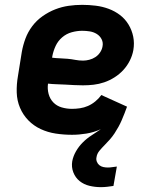

<svg xmlns="http://www.w3.org/2000/svg" viewBox="-20 -548 640 792"><path d="M396 224Q372 224 349 218.5Q326 213 308.5 199Q291 185 282.5 163Q274 141 278 117Q282 96 293.5 76Q305 56 321.5 39.5Q338 23 357.5 10.5Q377 -2 396 -15Q367 -2 336.5 3Q306 8 277 8Q243 8 210 3Q177 -2 148 -15.5Q119 -29 97 -51.5Q75 -74 62.5 -103.5Q50 -133 49 -166.5Q48 -200 54 -234L70 -334Q75 -362 85 -389Q95 -416 113 -440Q131 -464 156 -481.5Q181 -499 208 -509.5Q235 -520 263 -524Q291 -528 319 -528Q347 -528 375 -524.5Q403 -521 428.5 -511.5Q454 -502 475 -486Q496 -470 510 -447Q524 -424 529.5 -397Q535 -370 530 -341Q526 -319 515.5 -298Q505 -277 489 -259.5Q473 -242 452.5 -229Q432 -216 410 -208.5Q388 -201 366 -198.5Q344 -196 322 -196Q304 -196 286 -197Q268 -198 250 -199Q232 -200 214 -200.5Q196 -201 178 -203Q175 -181 180.5 -160.5Q186 -140 200 -125.5Q214 -111 234.5 -105Q255 -99 277 -99Q293 -99 310 -101.5Q327 -104 343 -111Q359 -118 373.5 -130Q388 -142 398 -156L504 -108Q499 -94 493.5 -80Q488 -66 482 -52Q476 -38 468.5 -24.5Q461 -11 452.5 2Q444 15 433.5 27Q423 39 412 50Q401 61 390.5 73.5Q380 86 378 101Q376 110 379.5 119Q383 128 390 133.5Q397 139 406 141Q415 143 425 143Q434 143 443 141.5Q452 140 462 139L448 219Q435 221 422 222.5Q409 224 396 224ZM323 -298Q335 -298 348.5 -301.5Q362 -305 373.5 -312.5Q385 -320 393 -332Q401 -344 403 -357Q406 -373 399 -386.5Q392 -400 379 -408Q366 -416 350.5 -418.5Q335 -421 319 -421Q298 -421 276 -415Q254 -409 236.5 -394Q219 -379 209.5 -358.5Q200 -338 196 -317L195 -310Q211 -308 227 -307.5Q243 -307 259 -305.5Q275 -304 290.5 -301Q306 -298 323 -298Z"/></svg>

Font: Iosevka SS04 XBd Ex
Style: Italic
Weight: 800
Width: 7
Italic angle: -9°
Monospace: yes
Designer: Belleve Invis
Foundry: Belleve Invis
Version: Version 19.0.0; ttfautohint (v1.8.4)